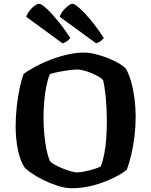

<svg xmlns="http://www.w3.org/2000/svg" viewBox="-20 -999 803 1019"><path d="M363 0Q326 0 286 -13Q246 -26 209.5 -44Q173 -62 146.5 -80.5Q120 -99 110 -111Q87 -145 75 -204Q63 -263 63 -328Q63 -382 69 -434.5Q75 -487 84.5 -532Q94 -577 105 -606Q133 -627 171.5 -647.5Q210 -668 254.5 -684.5Q299 -701 343 -710.5Q387 -720 425 -720Q452 -720 485.5 -712Q519 -704 552 -691Q585 -678 610.5 -663Q636 -648 649 -633Q665 -605 676.5 -563Q688 -521 694 -474Q700 -427 700 -381Q700 -329 694 -278Q688 -227 677.5 -181.5Q667 -136 653 -98Q626 -76 578.5 -53Q531 -30 474.5 -15Q418 0 363 0ZM387 -84Q404 -84 429 -89Q454 -94 478.5 -101.5Q503 -109 515 -116Q526 -144 533.5 -182.5Q541 -221 544 -266.5Q547 -312 547 -358Q547 -423 541.5 -480.5Q536 -538 527 -574Q521 -582 504 -592Q487 -602 466.5 -610.5Q446 -619 426 -624.5Q406 -630 392 -630Q375 -630 347 -626.5Q319 -623 291.5 -617.5Q264 -612 245 -606Q234 -580 226.5 -544Q219 -508 215 -465Q211 -422 211 -375Q211 -311 219.5 -248Q228 -185 245 -144Q252 -135 271 -124.5Q290 -114 312.5 -105Q335 -96 356 -90Q377 -84 387 -84ZM312 -769 119 -910Q125 -927 137.5 -943Q150 -959 164 -969Q178 -979 187 -979Q199 -979 224.5 -956Q250 -933 284 -892Q318 -851 353 -797Q348 -790 337 -781.5Q326 -773 312 -769ZM490 -769 297 -910Q302 -927 315 -942.5Q328 -958 342 -968.5Q356 -979 365 -979Q376 -979 402.5 -955.5Q429 -932 463 -891Q497 -850 531 -797Q526 -790 514.5 -781Q503 -772 490 -769Z"/></svg>

Font: Texturina Medium 12pt
Style: Bold
Weight: 700
Version: Version 1.002